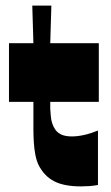

<svg xmlns="http://www.w3.org/2000/svg" viewBox="-20 -654 396 684"><path d="M268 10Q208 10 172.5 -8.5Q137 -27 117 -67Q110 -82 106 -102.5Q102 -123 100.5 -146.5Q99 -170 99 -194Q99 -207 99 -219.5Q99 -232 99 -244.5Q99 -257 99 -268.5Q99 -280 99 -291H12V-500H99L95 -634H163L159 -500H332V-291H159Q159 -284 159 -278Q159 -272 159 -266Q160 -254 161 -240.5Q162 -227 166 -214.5Q170 -202 178 -191Q186 -180 200 -174Q214 -168 236 -168Q257 -168 281 -173.5Q305 -179 329 -189V5Q313 8 297.5 9Q282 10 268 10Z"/></svg>

Font: Ojuju ExtraLight ExtraBold
Style: Regular
Weight: 800
Version: Version 1.000